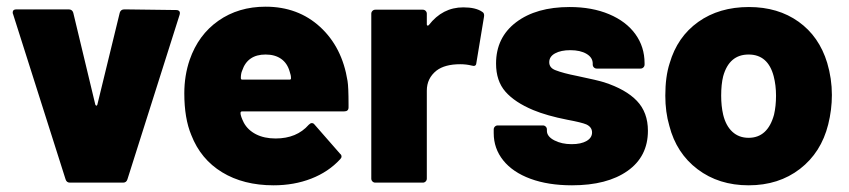

<svg xmlns="http://www.w3.org/2000/svg" viewBox="-20 -546 2537 574"><path d="M176 -10 19 -504Q18 -505 18 -509Q18 -518 29 -518H185Q196 -518 199 -508L265 -233Q267 -230 268 -230Q270 -230 271 -233L338 -508Q341 -518 352 -518L507 -516Q513 -516 516 -512.5Q519 -509 517 -502L361 -10Q358 0 348 0H189Q179 0 176 -10Z M552 -142Q531 -192 531 -267Q531 -320 547 -367Q573 -442 633 -484Q693 -526 774 -526Q871 -526 937 -465.5Q1003 -405 1019 -304Q1022 -286 1022 -233V-225Q1022 -213 1009 -213H704Q699 -213 699 -208Q699 -199 709 -179Q721 -157 745.5 -144.5Q770 -132 804 -132Q867 -132 903 -173Q908 -178 912 -178Q917 -178 920 -174L997 -86Q1001 -83 1001 -78Q1001 -74 997 -70Q962 -32 910.5 -12Q859 8 798 8Q708 8 644 -31Q580 -70 552 -142ZM704 -308H846Q850 -308 850 -312Q850 -321 846 -332Q839 -357 820.5 -370Q802 -383 774 -383Q720 -383 704 -335Q700 -326 700 -313Q700 -308 704 -308Z M1090 -12V-505Q1090 -510 1093.5 -513.5Q1097 -517 1102 -517H1244Q1249 -517 1252.5 -513.5Q1256 -510 1256 -505V-473Q1256 -470 1258 -469.5Q1260 -469 1262 -471Q1303 -524 1365 -524Q1402 -524 1421 -511Q1429 -507 1427 -496L1404 -357Q1403 -346 1390 -350Q1374 -354 1356 -354Q1310 -354 1285 -335Q1256 -312 1256 -275V-12Q1256 -7 1252.5 -3.5Q1249 0 1244 0H1102Q1097 0 1093.5 -3.5Q1090 -7 1090 -12Z M1456 -148V-159Q1456 -164 1459.5 -167.5Q1463 -171 1468 -171H1603Q1608 -171 1611.5 -167.5Q1615 -164 1615 -159V-155Q1615 -138 1637 -126.5Q1659 -115 1689 -115Q1717 -115 1733.5 -124.5Q1750 -134 1750 -150Q1750 -166 1733 -174Q1719 -180 1676 -188Q1615 -200 1574 -217Q1519 -240 1491 -272Q1463 -304 1463 -356Q1463 -434 1523 -479.5Q1583 -525 1683 -525Q1750 -525 1801 -503.5Q1852 -482 1879.5 -444Q1907 -406 1907 -357V-353Q1907 -348 1903.5 -344.5Q1900 -341 1895 -341H1764Q1759 -341 1755.5 -344.5Q1752 -348 1752 -353V-356Q1752 -374 1733.5 -385Q1715 -396 1685 -396Q1657 -396 1639.5 -386.5Q1622 -377 1622 -360Q1622 -343 1641 -336Q1664 -327 1705 -319Q1767 -306 1786 -300Q1851 -279 1884 -244.5Q1917 -210 1917 -155Q1917 -78 1856 -35Q1795 8 1690 8Q1619 8 1566 -11.5Q1513 -31 1484.5 -66.5Q1456 -102 1456 -148Z M1981 -170Q1969 -211 1969 -260Q1969 -317 1982 -357Q2005 -436 2067.5 -480.5Q2130 -525 2219 -525Q2306 -525 2367.5 -481Q2429 -437 2453 -358Q2467 -311 2467 -262Q2467 -218 2456 -174Q2435 -90 2371.5 -41Q2308 8 2218 8Q2129 8 2065.5 -40Q2002 -88 1981 -170ZM2142 -203Q2150 -170 2169.5 -152Q2189 -134 2218 -134Q2275 -134 2294 -203Q2300 -229 2300 -260Q2300 -291 2293 -318Q2276 -383 2218 -383Q2160 -383 2142 -318Q2136 -294 2136 -260Q2136 -229 2142 -203Z"/></svg>

Font: Barlow GEO ExtraBold
Style: Regular
Weight: 800
Designer: Jeremy Tribby
Foundry: Tribby Type
Version: Version 1.408